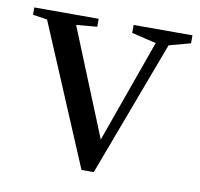

<svg xmlns="http://www.w3.org/2000/svg" viewBox="-62 -553 643 617"><g transform="rotate(10 260.0 -244.0)"><path d="M212 -488H2V-464L49 -457L242 0H282L448 -443L518 -462V-488H326V-462L406 -443L286 -107L144 -456L212 -462Z"/></g></svg>

Font: Rufina
Style: Regular
Weight: 400
Designer: Martin Sommaruga
Foundry: Martin Sommaruga
Version: Version